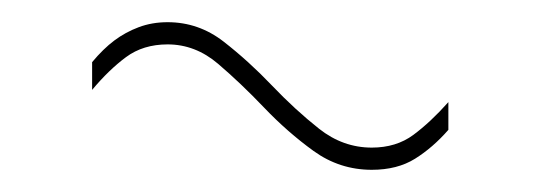

<svg xmlns="http://www.w3.org/2000/svg" viewBox="-20 -376 486 173"><path d="M384 -259Q370 -243 354 -233Q338 -223 315 -223Q286 -223 262.5 -240Q239 -257 218 -279Q197 -301 176.5 -318.5Q156 -336 131 -336Q109 -336 93.5 -324.5Q78 -313 63 -295V-320Q73 -332 83 -339.5Q93 -347 105 -351.5Q117 -356 131 -356Q159 -356 181.5 -338.5Q204 -321 225 -299Q246 -277 267.5 -260Q289 -243 315 -243Q337 -243 352.5 -254.5Q368 -266 384 -284Z"/></svg>

Font: Georama ExtraCondensed Thin Thin
Style: Regular
Weight: 250
Version: Version 1.001